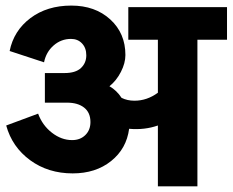

<svg xmlns="http://www.w3.org/2000/svg" viewBox="-20 -658 825 681"><path d="M540 2.9V-212.9Q492.7 -196.3 438 -201.2Q428.7 -130.4 374 -86.7Q319.3 -43 237.8 -43Q150.9 -43 86.9 -89.8Q22.9 -136.7 2 -212.9L115.2 -254.9Q130.4 -213.4 164.1 -187.3Q197.8 -161.1 235.8 -161.1Q264.6 -161.1 282.7 -179Q300.8 -196.8 300.8 -225.1Q300.8 -258.8 278.3 -276.4Q255.9 -293.9 217.8 -293.9H139.2V-398.9H209Q248 -398.9 267.1 -416.7Q286.1 -434.6 286.1 -461.9Q286.1 -487.8 271 -503.9Q255.9 -520 231.9 -520Q196.8 -520 170.2 -496.8Q143.6 -473.6 136.2 -437L14.2 -477.1Q28.8 -549.3 87.9 -593.8Q147 -638.2 232.9 -638.2Q317.4 -638.2 371.1 -589.1Q424.8 -540 424.8 -462.9Q424.8 -434.1 408.9 -403.1Q393.1 -372.1 368.2 -352.1Q394 -337.4 411.1 -311Q431.2 -300.8 457 -300.8Q501.5 -300.8 540 -329.1V-517.1H435.1V-632.8H785.2V-517.1H680.2V2.9Z"/></svg>

Font: LT Superior
Style: Bold
Weight: 400
Designer: Daniel Lyons
Foundry: LyonsType
Version: Version 1.000